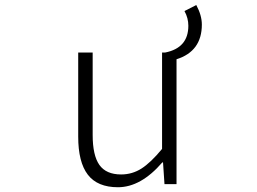

<svg xmlns="http://www.w3.org/2000/svg" viewBox="-20 -746 1040 778"><path d="M727.5 -701.2 775.4 -725.6Q797.9 -683.6 797.9 -646.5Q797.9 -538.1 695.3 -505.9V0H646.5L640.6 -87.9H637.7Q550.8 12.7 458 12.7Q375 12.7 335.9 -38.1Q296.9 -88.9 296.9 -192.4V-533.2H355.5V-199.2Q355.5 -116.2 382.8 -77.6Q410.2 -39.1 470.7 -39.1Q515.6 -39.1 553.2 -63Q590.8 -86.9 636.7 -142.6V-533.2H649.4Q743.2 -551.8 743.2 -641.6Q743.2 -672.9 727.5 -701.2Z"/></svg>

Font: Gen Shin Gothic Monospace Light
Style: Regular
Weight: 300
Designer: [Source Han Sans]
Ryoko NISHIZUKA  (kana & ideographs); Paul D. Hunt (Latin, Greek & Cyrillic); Wenlong ZHANG  (bopomofo
Version: Version 1.002.20150607